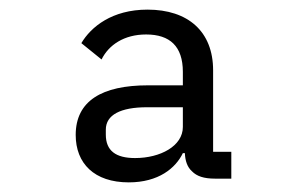

<svg xmlns="http://www.w3.org/2000/svg" viewBox="-20 -730 640 401"><path d="M429 -356.9H463.1V-413H425.1V-583.1C425.1 -664.1 372.9 -709.9 288 -709.9C214.1 -709.9 170.1 -674 149.9 -639.9L192.1 -605.8C207 -636 239 -658 285.2 -658C334.9 -658 361.9 -633.2 361.9 -579.9V-551.8H289.1C192.8 -551.8 138.1 -519.2 138.1 -448.2C138.1 -388.8 176.8 -349.1 248.9 -349.1C311.1 -349.1 346.9 -378.9 361.9 -410.2H366.1C366.8 -394.2 371.1 -381 381 -372.2C391 -361.9 405.9 -356.9 429 -356.9ZM201 -448.9V-459.2C201 -490.1 231.9 -506 286.9 -506H361.9V-464.8C361.9 -425.1 315 -399.9 262.1 -399.9C221.9 -399.9 201 -415.1 201 -448.9Z"/></svg>

Font: Margiela Mono
Style: Regular
Weight: 400
Designer: Mike Abbink, Paul van der Laan, Pieter van Rosmalen
Foundry: Bold Monday
Version: Version 2.003 2021